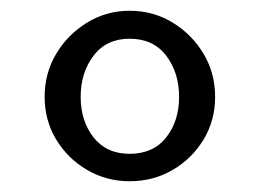

<svg xmlns="http://www.w3.org/2000/svg" viewBox="-20 -739 483 357"><path d="M221 -402Q178 -402 142 -423Q106 -444 84.5 -479.5Q63 -515 63 -559Q63 -603 84.5 -639Q106 -675 142 -697Q178 -719 221 -719Q265 -719 301 -697Q337 -675 358.5 -639Q380 -603 380 -559Q380 -515 358.5 -479.5Q337 -444 301 -423Q265 -402 221 -402ZM221 -453Q265 -453 289 -483.5Q313 -514 313 -559Q313 -604 289 -635.5Q265 -667 221 -667Q178 -667 154 -635.5Q130 -604 130 -559Q130 -514 154 -483.5Q178 -453 221 -453Z"/></svg>

Font: Manuale
Style: Bold
Weight: 700
Version: Version 1.002